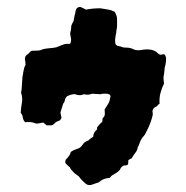

<svg xmlns="http://www.w3.org/2000/svg" viewBox="-20 -516 540 556"><path d="M461 -348Q461 -341 460 -333.5Q459 -326 457 -321Q457 -317 456 -310Q455 -303 455 -301Q453 -294 453.5 -287Q454 -280 455 -274Q448 -260 444.5 -246Q441 -232 442 -215Q438 -214 435 -209Q431 -207 427.5 -204.5Q424 -202 422 -197Q421 -193 422 -190.5Q423 -188 422 -182Q420 -173 416 -162Q412 -150 405 -137Q403 -133 401 -129Q399 -125 397 -123Q393 -119 389.5 -113Q386 -107 384 -101Q382 -94 379 -90Q378 -80 370 -71Q368 -68 365.5 -64.5Q363 -61 361 -57Q358 -57 356 -55Q354 -53 352 -53Q351 -49 351.5 -46.5Q352 -44 350 -39Q346 -37 345 -37Q336 -38 330 -30Q327 -21 316 -15Q311 -12 306 -9Q301 -6 298 -1Q279 0 266 12Q264 13 258.5 14.5Q253 16 251 17Q237 24 227 15Q222 10 218 6.5Q214 3 210 -3Q209 -5 204.5 -8Q200 -11 195 -15Q184 -26 182 -32Q180 -33 175.5 -37.5Q171 -42 170 -43Q168 -46 170 -53Q175 -58 179.5 -64Q184 -70 185 -76Q192 -81 197 -82.5Q202 -84 209 -87Q214 -90 216.5 -93.5Q219 -97 223 -102Q226 -105 229.5 -106.5Q233 -108 237 -110Q239 -113 242.5 -115Q246 -117 250 -120Q250 -124 252 -130Q254 -135 258 -138Q262 -141 261 -147Q265 -152 268.5 -156Q272 -160 276 -163Q276 -165 276.5 -166.5Q277 -168 277 -169Q276 -173 279 -175.5Q282 -178 283 -182Q284 -186 283.5 -190Q283 -194 283 -199Q290 -210 292.5 -214Q295 -218 296.5 -222Q298 -226 300 -237Q300 -242 293 -244Q291 -245 289 -244.5Q287 -244 284 -245Q277 -244 277.5 -244.5Q278 -245 270 -243Q263 -244 255 -244Q253 -244 250 -244.5Q247 -245 245 -244Q234 -240 225 -243Q220 -243 217 -241Q208 -239 198 -243Q193 -244 184.5 -241.5Q176 -239 173 -236Q169 -232 168 -226Q167 -220 163 -216Q160 -207 159 -203Q158 -199 155 -190L158 -175Q155 -167 150 -166Q143 -164 139 -159.5Q135 -155 130 -153H115Q112 -155 106 -161Q102 -161 94 -159Q86 -157 82 -159Q75 -162 67.5 -162.5Q60 -163 53 -162Q47 -168 46 -176Q45 -184 40 -189Q41 -207 43.5 -219Q46 -231 41 -248Q43 -256 43.5 -270Q44 -284 45 -293Q47 -303 48.5 -312.5Q50 -322 54 -328Q54 -335 52.5 -341.5Q51 -348 55 -355Q56 -355 57 -356.5Q58 -358 59 -358Q62 -360 65.5 -364Q69 -368 72 -369Q81 -369 89.5 -369.5Q98 -370 106 -374Q117 -376 125 -376.5Q133 -377 143 -379Q147 -381 154.5 -383.5Q162 -386 166 -388Q178 -390 181.5 -389Q185 -388 186 -401Q185 -406 184.5 -410.5Q184 -415 183 -419Q184 -423 185 -427.5Q186 -432 186 -436Q186 -442 188.5 -446.5Q191 -451 193 -455Q194 -460 195 -466Q196 -472 198 -478Q198 -480 198.5 -482.5Q199 -485 200 -488Q202 -493 207 -495Q212 -497 217 -494Q220 -493 222.5 -491.5Q225 -490 229 -488Q237 -490 248.5 -491Q260 -492 270 -492Q278 -491 283 -490Q288 -489 294 -488Q297 -488 299.5 -487Q302 -486 305 -485L312 -482Q315 -477 317 -471.5Q319 -466 319 -460Q319 -451 319 -443Q319 -435 317 -427Q317 -423 316.5 -420.5Q316 -418 315 -414Q314 -407 313.5 -403Q313 -399 314 -391Q314 -386 321 -383Q329 -382 333 -380Q337 -378 347 -378Q352 -378 356.5 -377Q361 -376 365 -374Q374 -369 388 -371Q392 -372 397 -372.5Q402 -373 407 -373Q427 -373 439 -360Q440 -359 441 -359Q442 -359 442 -358Q445 -357 448.5 -358Q452 -359 454 -359Q458 -358 459 -354.5Q460 -351 461 -348Z"/></svg>

Font: Darumadrop One
Style: Regular
Weight: 400
Version: Version 1.000